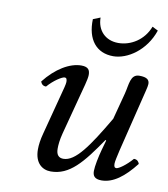

<svg xmlns="http://www.w3.org/2000/svg" viewBox="-76 -711 689 786"><g transform="rotate(10 268.5 -318.0)"><path d="M506 -352C510 -370 519 -400 519 -412C519 -429 509 -439 477 -439C439 -439 441 -395 431 -357L402 -247C328 -121 279 -50 229 -50C211 -50 199 -60 199 -87C199 -103 201 -124 208 -151L251 -314C259 -346 272 -387 272 -406C272 -425 266 -439 236 -439C188 -439 131 -405 85 -346C88 -337 94 -329 108 -329C134 -359 167 -379 177 -379C184 -379 187 -374 187 -362C187 -353 181 -331 174 -305L130 -137C123 -111 120 -89 120 -70C120 -13 152 10 187 10C265 10 315 -52 386 -156L389 -154L378 -115C369 -83 361 -42 361 -23C361 -4 368 10 398 10C446 10 491 -24 537 -83C534 -92 528 -100 514 -100C488 -70 459 -50 449 -50C442 -50 439 -55 439 -67C439 -76 444 -98 450 -124ZM279 -646 249 -634C246 -549 287 -499 357 -499C416 -499 490 -548 519 -634L495 -646C473 -588 420 -556 368 -556C314 -556 279 -593 279 -646Z"/></g></svg>

Font: Libertinus Serif
Style: Italic
Weight: 400
Italic angle: -12°
Designer: Philipp H. Poll, Khaled Hosny
Foundry: Caleb Maclennan
Version: Version 7.050;RELEASE